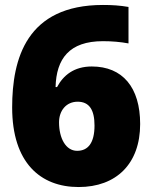

<svg xmlns="http://www.w3.org/2000/svg" viewBox="-20 -795 612 774"><path d="M297 -41C449 -41 545 -135 545 -295C545 -443 474 -527 350 -527C278 -527 235 -491 210 -444H204C207 -558 259 -629 395 -629C432 -629 465 -626 498 -620V-767C463 -773 432 -775 395 -775C87 -775 29 -558 29 -362C29 -139 143 -41 297 -41ZM291 -187C245 -187 218 -238 218 -302C218 -349 247 -385 293 -385C340 -385 361 -352 361 -289C361 -219 335 -187 291 -187Z"/></svg>

Font: Noto Sans Tamil UI Black
Style: Regular
Weight: 900
Designer: Jelle Bosma - Monotype Design Team
Foundry: Monotype Imaging Inc.
Version: Version 2.004